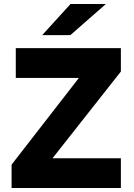

<svg xmlns="http://www.w3.org/2000/svg" viewBox="-20 -941 672 961"><path d="M191 -765 333 -921H510L332 -765ZM38 0V-117L375 -551H59V-700H585V-583L243 -149H585V0Z"/></svg>

Font: Overpass Heavy
Style: Regular
Weight: 900
Designer: Delve Withrington, Thomas Jockin
Foundry: Delve Fonts
Version: Version 3.000;DELV;Overpass